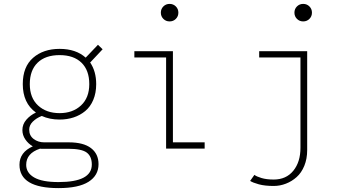

<svg xmlns="http://www.w3.org/2000/svg" viewBox="-20 -763 1750 986"><path d="M286 -149Q235 -149 194.5 -167.5Q166.5 -156.5 148.2 -138.2Q130 -120 130 -97Q130 -66.5 153 -49.2Q176 -32 206.5 -32H333Q408.5 -32 447.2 -2.5Q486 27 486 80Q486 138 434.8 170.5Q383.5 203 280.5 203Q80 203 80 83Q80 19 148.5 -11.5Q125.5 -24.5 110.2 -46.8Q95 -69 95 -95Q95 -125 115.2 -148.2Q135.5 -171.5 164.5 -185Q97 -233.5 97 -331Q97 -420 149.8 -466Q202.5 -512 286 -512Q370 -512 420 -467L483 -533L507 -510L443 -442Q474 -396.5 474 -331Q474 -285.5 459 -250Q444 -214.5 417.8 -192.8Q391.5 -171 358 -160Q324.5 -149 286 -149ZM286 -182Q353.5 -182 396 -221.5Q438.5 -261 438.5 -331Q438.5 -402 398.5 -441Q358.5 -480 286 -480Q213 -480 173 -441Q133 -402 133 -331Q133 -260.5 175.5 -221.2Q218 -182 286 -182ZM114.5 83.5Q114.5 124.5 155.2 148.2Q196 172 280.5 172Q451.5 172 451.5 82Q451.5 40.5 425.8 20.8Q400 1 329.5 1H191Q187.5 1 185.5 0.5Q114.5 24 114.5 83.5Z M883 -666Q870 -653 851 -653Q832 -653 819 -666Q806 -679 806 -698Q806 -717 819 -730Q832 -743 851 -743Q870 -743 883 -730Q896 -717 896 -698Q896 -679 883 -666ZM868 -32H1031V0H833V-468H670V-500H868Z M1569 -666Q1556 -653 1537 -653Q1518 -653 1505 -666Q1492 -679 1492 -698Q1492 -717 1505 -730Q1518 -743 1537 -743Q1556 -743 1569 -730Q1582 -717 1582 -698Q1582 -679 1569 -666ZM1557.5 -500V8Q1557.5 52.5 1542.8 88.5Q1528 124.5 1503.2 146.5Q1478.5 168.5 1448.2 180.2Q1418 192 1385.5 192Q1340 192 1309 183.5Q1278 175 1264.5 166L1286.5 135Q1297 143.5 1322.8 151.2Q1348.5 159 1385.5 159Q1449.5 159 1486.2 114Q1523 69 1523 -4V-468H1311V-500Z"/></svg>

Font: League Mono Narrow Thin
Style: Regular
Weight: 100
Width: 3
Designer: Tyler Finck
Foundry: The League of Moveable Type / Tyler Finck
Version: Version 2.210